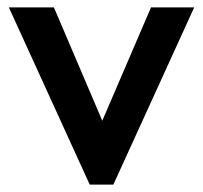

<svg xmlns="http://www.w3.org/2000/svg" viewBox="-20 -500 550 520"><path d="M223 0H287L506 -480H389L257 -173L126 -480H4Z"/></svg>

Font: MV Cash Medium
Style: Regular
Weight: 500
Designer: Rodrigo Fuenzalida
Foundry: fragTYPE
Version: Version 1.100;Glyphs 3.1.2 (3151)